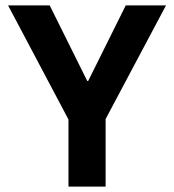

<svg xmlns="http://www.w3.org/2000/svg" viewBox="-20 -695 648 715"><path d="M235 0V-250L10 -675H165L305 -393.3H308.3L448.3 -675H598.3L373.3 -251.7V0Z"/></svg>

Font: Funnel Sans Light
Style: Bold
Weight: 700
Version: Version 1.000